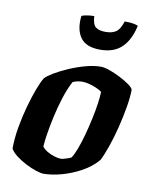

<svg xmlns="http://www.w3.org/2000/svg" viewBox="-81 -772 656 832"><g transform="rotate(10 247.0 -355.5)"><path d="M167 0Q156 0 134.5 -7Q113 -14 89.5 -26Q66 -38 46 -53Q26 -68 17 -84Q17 -128 25.5 -177.5Q34 -227 47 -273.5Q60 -320 73.5 -355.5Q87 -391 98 -408Q108 -419 134 -434.5Q160 -450 194.5 -465Q229 -480 265.5 -490Q302 -500 333 -500Q348 -500 371 -492Q394 -484 418.5 -471.5Q443 -459 460.5 -446.5Q478 -434 481 -425Q481 -394 473.5 -349Q466 -304 454 -256Q442 -208 427.5 -166.5Q413 -125 401 -102Q373 -69 332 -46.5Q291 -24 247.5 -12Q204 0 167 0ZM231 -77Q235 -77 243 -79Q251 -81 259.5 -84Q268 -87 275 -90Q285 -104 296 -133Q307 -162 317 -198.5Q327 -235 335 -272.5Q343 -310 347.5 -342Q352 -374 352 -393Q341 -401 325.5 -407.5Q310 -414 294 -418Q278 -422 266 -422Q255 -422 244.5 -420Q234 -418 223 -413Q205 -379 191.5 -336.5Q178 -294 168.5 -251Q159 -208 153.5 -172.5Q148 -137 147 -116Q154 -106 168.5 -97Q183 -88 200.5 -82.5Q218 -77 231 -77ZM316 -572Q253 -572 228.5 -607.5Q204 -643 211 -702Q216 -705 232 -708Q248 -711 266 -711Q268 -675 282 -663.5Q296 -652 326 -652Q355 -652 372 -664Q389 -676 400 -711Q426 -711 440.5 -708Q455 -705 459 -702Q446 -640 411.5 -606Q377 -572 316 -572Z"/></g></svg>

Font: Texturina Medium 12pt ExtraBold
Style: Italic
Weight: 800
Italic angle: -11°
Version: Version 1.002